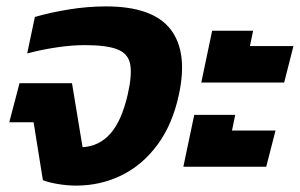

<svg xmlns="http://www.w3.org/2000/svg" viewBox="-20 -570 937 600"><path d="M218 10Q190 10 160.5 5Q131 0 114 -7L85 -188H9L41 -310H205L238 -110Q290 -113 325 -152.5Q360 -192 379 -274Q393 -335 387 -368.5Q381 -402 347.5 -415.5Q314 -429 245 -429Q205 -429 157.5 -422Q110 -415 65 -403L89 -517Q137 -531 195.5 -540.5Q254 -550 311 -550Q457 -550 512.5 -479Q568 -408 539 -274Q519 -181 472 -117.5Q425 -54 359.5 -22Q294 10 218 10Z M609 -312 643 -474H771L761 -426H897L868 -312ZM553 -49 587 -211H715L705 -162H841L812 -49Z"/></svg>

Font: Kanit SemiBold
Style: Italic
Weight: 600
Italic angle: -12°
Designer: Katatrad Team
Foundry: CadsonDemak
Version: Version 2.000; ttfautohint (v1.8.3)